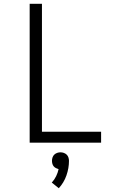

<svg xmlns="http://www.w3.org/2000/svg" viewBox="-20 -755 640 1016"><path d="M137 0V-735H202V-58H515V0ZM291 241 254 211Q268 196 277 177.5Q286 159 290 140Q283 138 276 134.5Q269 131 264 125Q259 119 257 111Q255 103 255 96Q255 87 258 78Q261 69 267.5 63Q274 57 282.5 54Q291 51 300 51Q309 51 317.5 54Q326 57 332.5 63Q339 69 342 78Q345 87 345 96Q345 135 331.5 173.5Q318 212 291 241Z"/></svg>

Font: Iosevka Aile Light
Style: Regular
Weight: 300
Designer: Belleve Invis
Foundry: Belleve Invis
Version: Version 27.3.5; ttfautohint (v1.8.4)